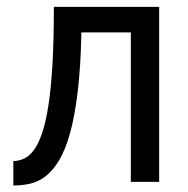

<svg xmlns="http://www.w3.org/2000/svg" viewBox="-20 -539 558 569"><path d="M139.6 -518.6H451.7V0H367.7V-442.9H221.2Q219.2 -341.3 210.4 -268.3Q201.7 -195.3 187.7 -145Q173.8 -94.7 155.3 -64Q136.7 -33.2 115 -16.6Q93.3 0 69.1 5.4Q44.9 10.7 19.5 10.7V-61.5Q36.1 -62 51.5 -69.1Q66.9 -76.2 80.3 -94.2Q93.8 -112.3 104.7 -144.3Q115.7 -176.3 123.5 -226.8Q131.3 -277.3 135.5 -349.1Q139.6 -420.9 139.6 -518.6Z"/></svg>

Font: Arian AMU
Style: Regular
Weight: 400
Designer: Ruben Hakobyan (Tarumian)
Foundry: Ruben Hakobyan (Tarumian)
Version: Version 4.003